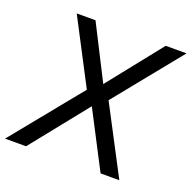

<svg xmlns="http://www.w3.org/2000/svg" viewBox="-153 -845 969 971"><g transform="rotate(20 331.5 -359.5)"><path d="M-26 0 292 -391 291 -349 98 -719H199L351 -420H339L577 -719H689L386 -345L385 -389L589 0H488L324 -316H340L87 0Z"/></g></svg>

Font: Nunitoga
Style: Medium Italic
Weight: 500
Italic angle: -9°
Designer: Vernon Adams
Foundry: Vernon Adams
Version: Version 1.0